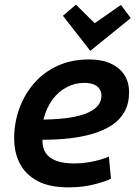

<svg xmlns="http://www.w3.org/2000/svg" viewBox="-20 -794 600 827"><path d="M274 13Q192 13 140.5 -15Q89 -43 65 -90.5Q41 -138 41 -198Q41 -265 63 -326Q85 -387 126.5 -435Q168 -483 228 -510.5Q288 -538 364 -538Q418 -538 456.5 -520.5Q495 -503 515.5 -471.5Q536 -440 536 -397Q536 -348 516.5 -313Q497 -278 462 -255Q427 -232 380 -218Q333 -204 278 -198Q223 -192 163 -192Q162 -159 176 -136.5Q190 -114 221 -102Q252 -90 301 -90Q332 -90 361.5 -95Q391 -100 414.5 -107Q438 -114 449 -120L458 -24Q433 -12 384.5 0.5Q336 13 274 13ZM167 -279Q237 -280 284.5 -288Q332 -296 361.5 -310Q391 -324 404 -342Q417 -360 417 -382Q417 -398 409 -410.5Q401 -423 384.5 -430Q368 -437 342 -437Q303 -437 267.5 -418.5Q232 -400 206 -365Q180 -330 167 -279ZM369 -575 251 -726 307 -774 388 -694 501 -773 543 -716Z"/></svg>

Font: Ubuntu Sans Mono SemiBold
Style: Italic
Weight: 600
Italic angle: -13.5°
Monospace: yes
Designer: Dalton Maag Ltd
Foundry: Dalton Maag Ltd
Version: Version 1.006